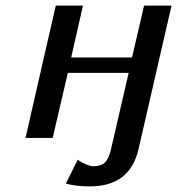

<svg xmlns="http://www.w3.org/2000/svg" viewBox="-20 -492 632 685"><path d="M71 0 179 -472H276L234 -287H451L494 -472H592L474 41Q443 173 301 173Q251 173 215 163L257 78Q292 101 314 101Q340 101 354 88Q368 75 376 41L439 -232H222L168 0Z"/></svg>

Font: Coval
Style: Medium Italic
Weight: 500
Foundry: Context Ltd
Version: Version 001.000